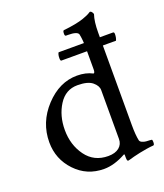

<svg xmlns="http://www.w3.org/2000/svg" viewBox="-128 -765 735 858"><g transform="rotate(-20 239.5 -336.0)"><path d="M248 -429.7Q290 -429.7 321.3 -413.1Q328.1 -413.1 328.1 -430.7V-536.1Q328.1 -569.3 322.3 -598.6Q317.4 -614.3 272.5 -614.3H263.7Q257.8 -614.3 257.8 -625Q257.8 -640.6 263.7 -640.6Q293 -643.6 317.9 -648.4Q342.8 -653.3 356.9 -658.2Q371.1 -663.1 380.9 -667.5Q390.6 -671.9 394.5 -674.8L399.4 -677.7H401.4Q405.3 -677.7 409.2 -672.4Q413.1 -667 414.1 -662.1Q403.3 -630.9 403.3 -577.1V-137.7Q403.3 -90.8 409.2 -63.5Q411.1 -56.6 419.9 -52.7Q428.7 -48.8 438 -47.9Q447.3 -46.9 456.1 -46.9L464.8 -45.9Q467.8 -44.9 467.8 -34.2Q467.8 -19.5 461.9 -19.5Q447.3 -18.6 429.2 -15.6Q411.1 -12.7 395 -9.3Q378.9 -5.9 365.2 -2.4Q351.6 1 342.8 3.9L334 5.9Q328.1 5.9 328.1 -10.7V-22.5Q328.1 -28.3 324.2 -26.4Q269.5 3.9 220.7 3.9Q139.6 3.9 85 -53.7Q30.3 -111.3 30.3 -191.4Q30.3 -286.1 97.2 -357.9Q164.1 -429.7 248 -429.7ZM235.4 -388.7Q178.7 -388.7 146.5 -337.9Q114.3 -287.1 114.3 -219.7Q114.3 -148.4 152.3 -96.2Q190.4 -43.9 257.8 -43.9Q291 -43.9 309.6 -59.1Q328.1 -74.2 328.1 -99.6V-332Q328.1 -352.5 306.2 -370.6Q284.2 -388.7 235.4 -388.7ZM207 -555.7H465.8Q471.7 -555.7 471.7 -545.9Q471.7 -529.3 465.8 -516.6H206.1Q201.2 -516.6 201.2 -529.3Q201.2 -546.9 207 -555.7Z"/></g></svg>

Font: Crimson Text
Style: Regular
Weight: 400
Version: Version 0.13